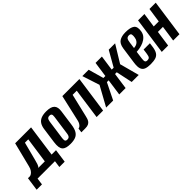

<svg xmlns="http://www.w3.org/2000/svg" viewBox="122 -1410 2432 2432"><g transform="rotate(-45 1338.0 -194.5)"><path d="M-33.4 113.6 -8.2 -67.1H27.5Q39.4 -69.1 54.3 -78.6Q69.3 -88.2 83.9 -108.6Q98.5 -129 106.6 -162.5L190 -494.7H475.1L415.3 -67.1H494.3L468.8 113.6H373.5L386.1 22.1H74.5L61.9 113.6ZM175.7 -67.1H293.8L342.8 -412.6H283L219.8 -169.2Q212.7 -140 202.5 -108.8Q192.3 -77.6 175.7 -67.1Z M682 7.7Q641 7.7 612.6 -0.1Q584.1 -7.8 567.6 -25.8Q551.1 -43.8 546.5 -75.5Q541.9 -107.1 548.3 -155.7L577.5 -365.9Q584.6 -412.9 604.8 -443.2Q625 -473.5 661.7 -488.3Q698.4 -503 754 -503Q796 -503 824.5 -494.6Q852.9 -486.1 869.3 -469.2Q885.6 -452.2 890.5 -426.5Q895.5 -400.8 890.5 -365.9L861.2 -156.4Q852.5 -91.6 830.7 -56Q809 -20.4 772.5 -6.4Q736 7.7 682 7.7ZM691.5 -60Q709.5 -60 719.6 -67.3Q729.6 -74.6 734.9 -88Q740.1 -101.3 742.1 -117.7L778.5 -377.9Q781.1 -395 779.8 -407.9Q778.5 -420.7 770.3 -428Q762.2 -435.3 744.2 -435.3Q726.1 -435.3 716.1 -428Q706 -420.7 701.1 -407.9Q696.2 -395 693.6 -377.9L657.2 -117.7Q655.2 -101.3 656.2 -88Q657.2 -74.6 665.3 -67.3Q673.5 -60 691.5 -60Z M881.2 0 889.6 -59.6Q902.3 -59.6 915.2 -69.7Q928 -79.7 938.4 -96.9Q948.8 -114.1 953.5 -135.6L1035.3 -494.7H1340.7L1270.7 0H1154.4L1212.5 -414H1138.8L1065.5 -105.5Q1061.8 -90 1056.4 -71.6Q1051.1 -53.2 1040.2 -37Q1029.3 -20.7 1009 -10.4Q988.7 0 954.3 0Z M1324.8 0 1469.2 -262.7 1393.4 -495H1507L1565.2 -289.4H1600.6L1629.9 -494.7H1743.9L1714.6 -289.4H1749.3L1866.4 -495H1980.6L1838.5 -262.7L1908.9 0H1783L1736.1 -221H1705.1L1673.9 0H1559.9L1591.1 -221H1559.8L1450.7 0Z M2110.7 11.7Q2060.2 11.7 2026.7 -0.8Q1993.2 -13.3 1980.2 -48.1Q1967.3 -83 1976.3 -149.6L2008.5 -376.8Q2019.2 -449.2 2061.2 -475.6Q2103.2 -502 2171 -502Q2260.7 -502 2297.5 -473.4Q2334.3 -444.8 2321.7 -369Q2314.5 -325 2288 -297.2Q2261.6 -269.3 2226.4 -253.8Q2191.1 -238.3 2156.3 -232.1Q2121.5 -226 2097.8 -225L2083.5 -118Q2078.6 -81.5 2085.9 -67Q2093.2 -52.6 2118.5 -52.6Q2142.7 -52.6 2154 -65.3Q2165.2 -78.1 2170.5 -114.5L2180.2 -183.9H2292.9L2285.9 -131.9Q2278.2 -72.7 2258.6 -41.7Q2239 -10.6 2203.3 0.6Q2167.6 11.7 2110.7 11.7ZM2107.6 -283.1Q2118.6 -284.1 2133.7 -287.2Q2148.8 -290.3 2163.9 -299Q2179 -307.7 2191.1 -324.4Q2203.2 -341.1 2207.8 -369Q2213.6 -398.4 2209.5 -420.7Q2205.4 -443.1 2176.1 -443.1Q2150.5 -443.1 2137.4 -428.3Q2124.4 -413.5 2118.5 -366Z M2321.6 0 2391.6 -495H2505.6L2477.7 -300H2567.8L2595.7 -495H2708.4L2638.4 0H2525.7L2556.3 -213.8H2466.2L2435.6 0Z"/></g></svg>

Font: Alumni Sans Thin
Style: Italic
Weight: 100
Italic angle: -8°
Designer: Robert E. Leuschke
Foundry: Robert E. Leuschke
Version: Version 1.016